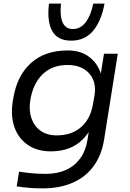

<svg xmlns="http://www.w3.org/2000/svg" viewBox="-20 -830 715 1058"><path d="M216 208Q176 208 144 205.5Q112 203 72 197L85 116Q126 122 159 125Q192 128 233 128Q296 128 343.5 106.5Q391 85 421.5 43.5Q452 2 462 -59L478 -161L522 -237Q500 -126 435 -61Q370 4 260 4Q184 4 132.5 -32Q81 -68 59.5 -129.5Q38 -191 50 -269L53 -287Q73 -412 150 -482Q227 -552 353 -552Q421 -552 466.5 -520Q512 -488 533 -433Q554 -378 545 -307L517 -306L553 -534H629L554 -63Q540 26 495 86.5Q450 147 379 177.5Q308 208 216 208ZM292 -84Q376 -84 428 -130.5Q480 -177 493 -260L501 -306Q509 -355 492.5 -392.5Q476 -430 440 -451Q404 -472 354 -472Q266 -472 213.5 -419.5Q161 -367 147 -278Q138 -223 153 -179Q168 -135 203.5 -109.5Q239 -84 292 -84ZM372 -606Q297 -606 267.5 -659.5Q238 -713 250 -810H316Q309 -743 325 -706.5Q341 -670 382 -670Q423 -670 451.5 -706.5Q480 -743 494 -810H556Q538 -713 492.5 -659.5Q447 -606 372 -606Z"/></svg>

Font: Sora Variable Italic
Style: Regular
Weight: 400
Designer: Jonathan Barnbrook, Julián Moncada
Foundry: Barnbrook Fonts
Version: Version 2.000